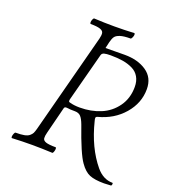

<svg xmlns="http://www.w3.org/2000/svg" viewBox="-144 -845 901 1013"><g transform="rotate(20 306.5 -339.0)"><path d="M556.2 61Q503.9 61 474.9 49.1Q445.8 37.1 419.9 0Q389.2 -42.5 337.9 -189.9Q327.1 -218.8 315.4 -231.4Q303.7 -244.1 282.2 -244.1Q251 -244.1 243.2 -246.1Q231.9 -247.6 227.3 -246.1Q222.7 -244.6 221.2 -238.8L183.1 -87.9Q177.7 -67.9 178.7 -55.2Q179.7 -42.5 196.3 -36.6Q212.9 -30.8 252 -30.8Q255.4 -29.3 255.1 -22Q254.9 -14.6 251.7 -5.9Q248.5 2.9 245.1 2.9Q185.1 0 130.9 0Q76.7 0 18.1 2.9Q14.6 1.5 15.1 -5.9Q15.6 -13.2 19.3 -22Q22.9 -30.8 26.9 -30.8Q56.2 -30.8 74.5 -34.2Q92.8 -37.6 103 -46.1Q113.3 -54.7 117.4 -63.2Q121.6 -71.8 126 -87.9L272.9 -648.9Q277.8 -668 276.1 -680.4Q274.4 -692.9 257.3 -699Q240.2 -705.1 203.1 -705.1Q199.2 -706.5 199.2 -713.9Q199.2 -721.2 203.1 -730Q207 -738.8 210.9 -738.8Q268.1 -735.8 323.2 -735.8Q378.9 -735.8 436 -738.8Q439.9 -737.3 439.5 -730Q439 -722.7 434.8 -713.9Q430.7 -705.1 426.8 -705.1Q389.6 -705.1 369.4 -698.5Q349.1 -691.9 341.3 -681.2Q333.5 -670.4 328.1 -648.9L319.8 -612.8Q337.9 -612.8 374 -613.3Q410.2 -613.8 428.2 -613.8Q501.5 -613.8 550.3 -580.6Q599.1 -547.4 599.1 -482.9Q599.1 -404.8 544.9 -342Q490.7 -279.3 403.8 -256.8Q395 -253.9 395 -247.1Q395 -241.2 397.9 -231Q432.1 -92.8 505.9 -3.9Q545.4 43 597.2 43Q599.6 43 599.9 46.9Q600.1 50.8 598.6 54.7Q597.2 58.6 595.2 59.1Q559.1 61 556.2 61ZM298.8 -271Q362.8 -271 415.5 -293Q468.3 -314.9 501.7 -361.6Q535.2 -408.2 535.2 -472.2Q535.2 -504.9 521.7 -528.1Q508.3 -551.3 483.4 -563.5Q458.5 -575.7 428.5 -580.8Q398.4 -585.9 358.9 -585.9Q335 -585.9 323 -582.5Q311 -579.1 308.1 -568.8L235.8 -293.9Q234.9 -291 234.9 -285.2Q234.9 -279.3 243.2 -277.8Q267.1 -271 298.8 -271Z"/></g></svg>

Font: Junicode SmCond Light
Style: Italic
Weight: 300
Width: 4
Italic angle: -11°
Designer: Peter S. Baker
Version: Version 2.206